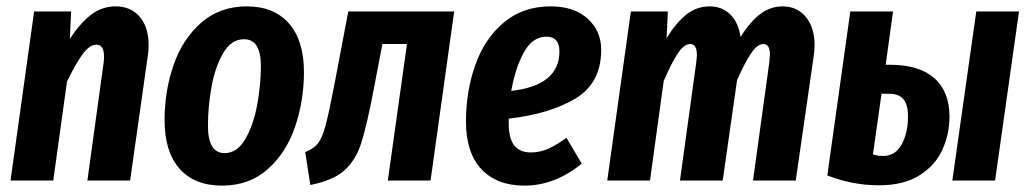

<svg xmlns="http://www.w3.org/2000/svg" viewBox="-20 -566 3227 602"><path d="M446 -424Q446 -406 443 -388L388 0H254L305 -370Q306 -377 306 -390Q306 -426 282 -426Q261 -426 239 -396Q217 -366 190 -310L147 0H13L87 -530H203L199 -444Q230 -492 264.5 -519Q299 -546 343 -546Q390 -546 418 -513.5Q446 -481 446 -424Z M496 -190Q496 -280 524 -361.5Q552 -443 610.5 -494.5Q669 -546 754 -546Q839 -546 886 -492.5Q933 -439 933 -340Q933 -251 905.5 -169.5Q878 -88 820 -36Q762 16 676 16Q590 16 543 -37Q496 -90 496 -190ZM798 -359Q798 -443 745 -443Q705 -443 679.5 -399Q654 -355 643 -292.5Q632 -230 632 -172Q632 -86 684 -86Q724 -86 749.5 -130.5Q775 -175 786.5 -238Q798 -301 798 -359Z M1330 0H1196L1256 -428H1179L1153 -292Q1130 -171 1112.5 -117Q1095 -63 1059.5 -31.5Q1024 0 953 14L937 -89Q964 -100 977 -116.5Q990 -133 1000.5 -171.5Q1011 -210 1029 -304L1072 -530H1404Z M1865 -410Q1865 -306 1785 -257.5Q1705 -209 1575 -194V-180Q1575 -132 1592.5 -110Q1610 -88 1644 -88Q1672 -88 1697.5 -99Q1723 -110 1756 -134L1804 -53Q1720 16 1624 16Q1538 16 1489.5 -35.5Q1441 -87 1441 -185Q1441 -279 1470 -361.5Q1499 -444 1559 -495Q1619 -546 1707 -546Q1780 -546 1822.5 -507.5Q1865 -469 1865 -410ZM1734 -405Q1734 -451 1693 -451Q1650 -451 1623 -402.5Q1596 -354 1583 -281Q1734 -298 1734 -405Z M2534 -424Q2534 -408 2531 -388L2475 0H2341L2392 -370Q2394 -390 2394 -395Q2394 -428 2373 -428Q2355 -428 2335.5 -399.5Q2316 -371 2291 -315L2246 0H2112L2163 -370Q2165 -388 2165 -394Q2165 -428 2144 -428Q2125 -428 2105.5 -399Q2086 -370 2061 -312L2018 0H1884L1958 -530H2074L2070 -446Q2099 -494 2131.5 -520Q2164 -546 2205 -546Q2244 -546 2269.5 -521Q2295 -496 2302 -450Q2331 -497 2363 -521.5Q2395 -546 2434 -546Q2479 -546 2506.5 -513Q2534 -480 2534 -424Z M2957 -201Q2957 -145 2934.5 -96Q2912 -47 2862.5 -16Q2813 15 2736 15Q2653 15 2574 -16L2646 -530H2780L2757 -363H2769Q2862 -363 2909.5 -321Q2957 -279 2957 -201ZM3175 -530 3100 0H2966L3041 -530ZM2827 -202Q2827 -237 2813 -254.5Q2799 -272 2768 -272H2744L2717 -82Q2732 -77 2749 -77Q2787 -77 2807 -113Q2827 -149 2827 -202Z"/></svg>

Font: Fira Sans Compressed SemiBold
Style: Italic
Weight: 600
Width: 1
Italic angle: -8°
Designer: bBox Type GmbH & Carrois Corporate GbR & Edenspiekermann AG
Foundry: bBox Type GmbH & Carrois Corporate GbR & Edenspiekermann AG
Version: Version 4.301